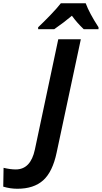

<svg xmlns="http://www.w3.org/2000/svg" viewBox="-172 -956 627 1183"><path d="M-152 194 -150 78Q-108 88 -75 88Q17 88 43 -35L187 -714H326L177 -16Q152 103 94 155Q36 207 -65 207Q-109 207 -152 194ZM63 -788Q96 -819 137.5 -862Q179 -905 203 -936H356Q378 -876 435 -788V-776H344Q302 -816 271 -859Q228 -822 162 -776H63Z"/></svg>

Font: Noto Sans Display
Style: Bold Italic
Weight: 700
Italic angle: -12°
Designer: Monotype Design team
Foundry: Monotype Imaging Inc.
Version: Version 1.000